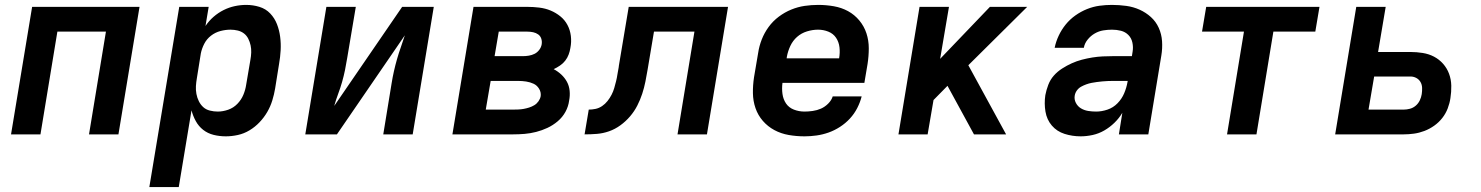

<svg xmlns="http://www.w3.org/2000/svg" viewBox="-20 -548 6040 783"><path d="M25 0 111 -520H549L463 0H343L412 -419H214L145 0Z M589 215 711 -520H831L818 -442Q832 -463 851 -479.5Q870 -496 892 -507Q914 -518 937.5 -523Q961 -528 984 -528Q1012 -528 1038 -520Q1064 -512 1082 -493Q1100 -474 1109.5 -449.5Q1119 -425 1122.5 -398Q1126 -371 1124.5 -343Q1123 -315 1118 -287L1102 -187Q1098 -163 1090.5 -138.5Q1083 -114 1070 -91.5Q1057 -69 1038.5 -49.5Q1020 -30 997.5 -16.5Q975 -3 950 2.5Q925 8 901 8Q875 8 851 2Q827 -4 808.5 -18.5Q790 -33 778.5 -54Q767 -75 761 -98L709 215ZM868 -93Q889 -93 910.5 -100.5Q932 -108 948 -124.5Q964 -141 972.5 -161.5Q981 -182 984 -203L1001 -303Q1004 -319 1004.5 -334Q1005 -349 1002 -363Q999 -377 992.5 -390Q986 -403 975 -411.5Q964 -420 949.5 -423.5Q935 -427 920 -427Q900 -427 879 -421.5Q858 -416 840.5 -402.5Q823 -389 813 -369.5Q803 -350 799 -330L783 -230Q780 -213 779 -197Q778 -181 781 -165Q784 -149 791 -135Q798 -121 809 -111Q820 -101 836 -97Q852 -93 868 -93Z M1225 0 1311 -520H1431L1396 -312Q1392 -287 1387 -262.5Q1382 -238 1375 -213.5Q1368 -189 1359 -165Q1350 -141 1343 -116L1620 -520H1749L1663 0H1543L1577 -208Q1581 -233 1586.5 -257.5Q1592 -282 1599 -306.5Q1606 -331 1614.5 -355Q1623 -379 1631 -404L1354 0Z M1825 0 1911 -520H2131Q2155 -520 2179.5 -517Q2204 -514 2225.5 -505Q2247 -496 2265 -481.5Q2283 -467 2294 -446.5Q2305 -426 2308 -401.5Q2311 -377 2306 -352Q2304 -339 2299 -325.5Q2294 -312 2285 -300.5Q2276 -289 2263.5 -280.5Q2251 -272 2238 -266Q2255 -257 2269 -244Q2283 -231 2292 -214.5Q2301 -198 2303 -178Q2305 -158 2301 -138Q2298 -114 2286 -92Q2274 -70 2254.5 -53.5Q2235 -37 2212.5 -26.5Q2190 -16 2166.5 -10Q2143 -4 2119.5 -2Q2096 0 2072 0ZM1997 -319H2113Q2124 -319 2136.5 -321Q2149 -323 2160 -328.5Q2171 -334 2179 -344.5Q2187 -355 2189 -367Q2191 -379 2187.5 -390Q2184 -401 2175 -407.5Q2166 -414 2154.5 -416.5Q2143 -419 2131 -419H2014ZM1961 -101H2072Q2083 -101 2094 -101.5Q2105 -102 2116 -104Q2127 -106 2138 -109.5Q2149 -113 2159 -119Q2169 -125 2176 -135Q2183 -145 2185 -156Q2187 -172 2178.5 -186Q2170 -200 2156 -206.5Q2142 -213 2126 -215.5Q2110 -218 2093 -218H1981Z M2364 0 2381 -101Q2395 -101 2409 -104Q2423 -107 2435.5 -115.5Q2448 -124 2457.5 -136Q2467 -148 2474 -161.5Q2481 -175 2485 -189Q2489 -203 2492.5 -217Q2496 -231 2498 -245Q2500 -259 2503 -273Q2503 -275 2503.5 -277Q2504 -279 2504 -281L2544 -520H2949L2863 0H2743L2812 -419H2647L2621 -264Q2617 -240 2612 -215Q2607 -190 2599 -165.5Q2591 -141 2579 -117.5Q2567 -94 2549.5 -73.5Q2532 -53 2510 -37Q2488 -21 2463.5 -12.5Q2439 -4 2414 -2Q2389 0 2364 0Z M3261 8Q3228 8 3196.5 2.5Q3165 -3 3138 -17.5Q3111 -32 3091 -55Q3071 -78 3061 -107Q3051 -136 3050.5 -168Q3050 -200 3055 -233L3072 -333Q3076 -360 3086.5 -387Q3097 -414 3114.5 -438Q3132 -462 3156 -480Q3180 -498 3207 -509Q3234 -520 3261.5 -524Q3289 -528 3317 -528Q3349 -528 3380.5 -522.5Q3412 -517 3438.5 -502.5Q3465 -488 3484.5 -464.5Q3504 -441 3513.5 -412Q3523 -383 3523 -351Q3523 -319 3518 -287L3505 -210H3171Q3168 -187 3171 -165Q3174 -143 3185.5 -126Q3197 -109 3217.5 -101Q3238 -93 3261 -93Q3277 -93 3294.5 -95.5Q3312 -98 3328 -105Q3344 -112 3357.5 -125.5Q3371 -139 3376 -155H3494Q3488 -131 3476 -107.5Q3464 -84 3446 -64.5Q3428 -45 3405.5 -30.5Q3383 -16 3359 -7.5Q3335 1 3310 4.5Q3285 8 3261 8ZM3188 -310H3402Q3406 -333 3403.5 -355Q3401 -377 3389.5 -394Q3378 -411 3358 -419Q3338 -427 3316 -427Q3294 -427 3271 -420Q3248 -413 3230.5 -397.5Q3213 -382 3203 -360.5Q3193 -339 3189 -317Z M3644 0 3730 -520H3850L3814 -308L4017 -520H4169L3929 -282L4083 0H3952L3844 -198L3787 -140L3763 0Z M4387 8Q4353 8 4321.5 -2Q4290 -12 4269.5 -36Q4249 -60 4243.5 -93Q4238 -126 4243 -160Q4247 -181 4255 -202Q4263 -223 4277.5 -239.5Q4292 -256 4311.5 -268.5Q4331 -281 4351 -290Q4371 -299 4392 -304.5Q4413 -310 4434.5 -313.5Q4456 -317 4477 -318Q4498 -319 4518 -319H4596L4599 -338Q4602 -356 4598 -374.5Q4594 -393 4581.5 -405.5Q4569 -418 4551.5 -422.5Q4534 -427 4515 -427Q4497 -427 4479 -424Q4461 -421 4444.5 -411.5Q4428 -402 4415.5 -386.5Q4403 -371 4400 -353H4281Q4286 -378 4297.5 -402.5Q4309 -427 4326 -448Q4343 -469 4365.5 -485Q4388 -501 4413 -511Q4438 -521 4463.5 -524.5Q4489 -528 4514 -528Q4544 -528 4573 -524Q4602 -520 4627.5 -508.5Q4653 -497 4673.5 -478.5Q4694 -460 4705.5 -434.5Q4717 -409 4719 -380Q4721 -351 4716 -321L4663 0H4543L4557 -88Q4544 -66 4525 -47.5Q4506 -29 4483.5 -16Q4461 -3 4436 2.5Q4411 8 4387 8ZM4450 -93Q4473 -93 4496.5 -101Q4520 -109 4537.5 -127Q4555 -145 4564.5 -167.5Q4574 -190 4578 -213L4579 -218H4518Q4508 -218 4497 -217.5Q4486 -217 4475 -216Q4464 -215 4453 -213.5Q4442 -212 4431.5 -210Q4421 -208 4410 -204Q4399 -200 4389 -194.5Q4379 -189 4372 -179.5Q4365 -170 4363 -159Q4360 -143 4367.5 -128.5Q4375 -114 4388.5 -106Q4402 -98 4418 -95.5Q4434 -93 4450 -93Z M4984 0 5053 -419H4882L4899 -520H5361L5344 -419H5173L5104 0Z M5425 0 5511 -520H5631L5600 -336H5732Q5757 -336 5782 -332Q5807 -328 5828 -317Q5849 -306 5865 -288Q5881 -270 5889.5 -247Q5898 -224 5898.5 -198.5Q5899 -173 5895 -148Q5892 -127 5884 -106Q5876 -85 5862 -67Q5848 -49 5829 -35.5Q5810 -22 5789 -14Q5768 -6 5746.5 -3Q5725 0 5704 0ZM5561 -101H5704Q5717 -101 5730 -104.5Q5743 -108 5753.5 -117Q5764 -126 5770 -138.5Q5776 -151 5778 -164Q5780 -177 5779.5 -190Q5779 -203 5773 -213.5Q5767 -224 5756 -230Q5745 -236 5732 -236H5584Z"/></svg>

Font: Iosevka SS04 Extended Oblique
Style: Bold
Weight: 700
Width: 7
Italic angle: -9°
Monospace: yes
Designer: Belleve Invis
Foundry: Belleve Invis
Version: Version 19.0.0; ttfautohint (v1.8.4)